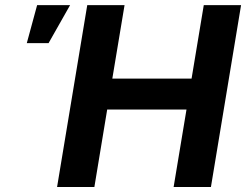

<svg xmlns="http://www.w3.org/2000/svg" viewBox="-20 -748 984 768"><path d="M208.3 0 329 -727.5H478.2L429.3 -433.7H746.3L795.1 -727.5H944.3L823.7 0H674.5L726 -310H408.8L357.5 0ZM87.2 -575.5 128.5 -727.5H260.4L174.3 -575.5Z"/></svg>

Font: Inter
Style: Italic
Weight: 400
Italic angle: -9.3988°
Designer: Rasmus Andersson
Foundry: rsms
Version: Version 4.001;git-66647c0bb